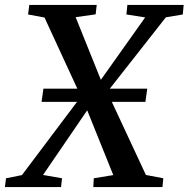

<svg xmlns="http://www.w3.org/2000/svg" viewBox="-50 -763 769 783"><path d="M-30 0 -25.5 -36 39.5 -49 285.5 -376 358.5 -433.5 542 -692 465.5 -704 469.5 -743H699L695.5 -704L626.5 -692.5L383 -382.5L310 -319.5L125.5 -49.5L203 -36L199 0ZM330.5 0 332.5 -36 412 -49 304.5 -316 281.5 -366.5 131.5 -691.5 64.5 -704 69.5 -743H344.5L340 -704.5L258.5 -693L362.5 -434.5L386.5 -389.5L545 -49.5L616 -36L612.5 0ZM119.5 -347.5 127 -401.5H550.5L543 -347.5Z"/></svg>

Font: Merriweather 48pt Medium
Style: Italic
Weight: 500
Italic angle: -7.8°
Version: Version 2.101